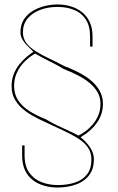

<svg xmlns="http://www.w3.org/2000/svg" viewBox="-20 -700 529 859"><path d="M238.5 139Q258.5 139 280.5 135.5Q302.5 132 323.8 124Q345 116 362.2 101.5Q379.5 87 389.8 65.2Q400 43.5 400 13Q400 -4 394.2 -18.8Q388.5 -33.5 379.2 -46Q370 -58.5 359.8 -68.8Q349.5 -79 340.5 -86Q346.5 -90 358.5 -97.8Q370.5 -105.5 384.5 -118Q398.5 -130.5 411.2 -147.5Q424 -164.5 432.2 -186.5Q440.5 -208.5 440.5 -235.5Q440.5 -261.5 431 -283Q421.5 -304.5 404.8 -322.8Q388 -341 366 -355.8Q344 -370.5 318.8 -382.5Q293.5 -394.5 267 -404.5Q231.5 -423.5 198.5 -439Q165.5 -454.5 139.5 -471Q113.5 -487.5 98 -507.8Q82.5 -528 82.5 -555.5Q82.5 -591.5 103.2 -616.8Q124 -642 159 -655.5Q194 -669 237.5 -669Q279 -669 312 -655.5Q345 -642 364 -612.8Q383 -583.5 383 -536V-491.5H394V-536Q394 -574.5 381.2 -601.8Q368.5 -629 346.2 -646.2Q324 -663.5 296 -671.8Q268 -680 237.5 -680Q207.5 -680 178.2 -672.5Q149 -665 124.8 -650Q100.5 -635 86 -611.5Q71.5 -588 71.5 -555.5Q71.5 -540 78.5 -526.8Q85.5 -513.5 95.5 -502.5Q105.5 -491.5 114.8 -483Q124 -474.5 129 -468Q116.5 -460 100 -446.2Q83.5 -432.5 68 -413.8Q52.5 -395 42.2 -370.2Q32 -345.5 32 -314.5Q32 -284 44 -260Q56 -236 77 -217Q98 -198 125.5 -182.5Q153 -167 183 -153.5Q227 -133 264.5 -115.5Q302 -98 330 -80.2Q358 -62.5 373.5 -40Q389 -17.5 389 13.5Q389 55.5 369.2 80.5Q349.5 105.5 315.2 116.8Q281 128 238.5 128Q199.5 128 165.5 114.8Q131.5 101.5 110.8 72.5Q90 43.5 90 -5V-49.5H79V-5Q79 35 92.2 62.5Q105.5 90 128.5 107Q151.5 124 180 131.5Q208.5 139 238.5 139ZM331 -93.5Q308 -106 283.5 -116.8Q259 -127.5 234.5 -139.5Q210 -151.5 186 -166Q146.5 -181.5 114 -201.5Q81.5 -221.5 62.5 -249Q43.5 -276.5 43 -314Q43 -344.5 53 -368.8Q63 -393 78.2 -411.2Q93.5 -429.5 109.5 -441.8Q125.5 -454 137.5 -460.5Q158 -448 179.2 -437.2Q200.5 -426.5 222 -415.5Q243.5 -404.5 264.5 -391.5Q298 -378.5 328 -363.2Q358 -348 380.8 -329Q403.5 -310 416.5 -287.2Q429.5 -264.5 429.5 -236Q429.5 -205.5 418.8 -181.5Q408 -157.5 392 -139.8Q376 -122 359.2 -110.5Q342.5 -99 331 -93.5Z"/></svg>

Font: Anybody UltraCondensed Thin Thin
Style: Regular
Weight: 250
Version: Version 1.111